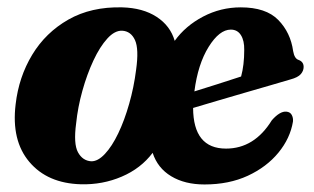

<svg xmlns="http://www.w3.org/2000/svg" viewBox="-20 -490 854 522"><path d="M312 -470Q368.5 -468.5 405.8 -444.2Q443 -420 455 -379Q484 -419.5 532 -444.8Q580 -470 634.5 -470Q703 -470 736.5 -435.8Q770 -401.5 777 -351Q780.5 -330.5 792 -327Q805.5 -322 805.5 -308Q805.5 -297.5 797.8 -288.5Q790 -279.5 769.5 -274Q748 -267.5 715 -258Q682 -248.5 644.2 -237.5Q606.5 -226.5 570 -215.8Q533.5 -205 505 -196.5Q505.5 -86 594.5 -86Q671.5 -86 719 -163Q741 -188 758.5 -186.5Q769 -185.5 773.2 -177.5Q777.5 -169.5 776.5 -159.5Q769 -114 737 -75Q705 -36 653.8 -12.2Q602.5 11.5 536 11.5Q482.5 11.5 445.5 -10.8Q408.5 -33 395 -74.5Q363 -32 311 -9.8Q259 12.5 200 11Q109 8.5 59.8 -49.8Q10.5 -108 22.5 -206.5Q31 -280.5 67.5 -341Q104 -401.5 166 -436.8Q228 -472 312 -470ZM607.5 -409.5Q576.5 -409.5 547.2 -362.5Q518 -315.5 508.5 -241.5Q537 -250.5 571.2 -261.2Q605.5 -272 635.5 -282Q644 -313 644 -354Q644.5 -379.5 635 -394.5Q625.5 -409.5 607.5 -409.5ZM228 -51.5Q246 -51 265.2 -71.5Q284.5 -92 301.5 -127.5Q318.5 -163 331.2 -207.8Q344 -252.5 350 -300Q358 -357 347 -381Q336 -405 312.5 -406.5Q292 -407.5 271.8 -385.2Q251.5 -363 234 -325.5Q216.5 -288 204 -243.2Q191.5 -198.5 187 -154.5Q179.5 -99 192 -76Q204.5 -53 228 -51.5Z"/></svg>

Font: Fraunces 72pt S050
Style: Bold Italic
Weight: 700
Italic angle: -16°
Version: Version 1.000; ttfautohint (v1.8.3)